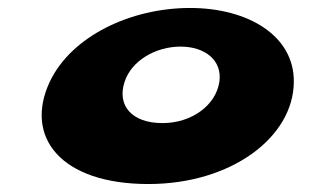

<svg xmlns="http://www.w3.org/2000/svg" viewBox="-20 -445 789 482"><path d="M104.6 -239C40.5 -101 132.4 17 352.4 17C561.4 17 716.5 -101 717.6 -239C719.3 -355 603 -425 457 -425C309 -425 159.3 -355 104.6 -239ZM292.6 -239C309.8 -293 371.2 -328 433.2 -328C495.2 -328 538.8 -293 530.6 -239C521.7 -181 461.8 -136 387.8 -136C309.8 -136 273.7 -181 292.6 -239Z"/></svg>

Font: Hussar Milosc
Style: Obl
Weight: 700
Foundry: Cannot Into Space Fonts
Version: Version 1.02